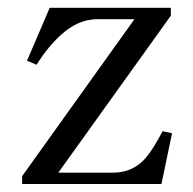

<svg xmlns="http://www.w3.org/2000/svg" viewBox="-20 -459 482 479"><path d="M35.2 0V-19.5L315.4 -411.1H222.7Q175.3 -411.1 132.8 -372.6Q99.1 -342.3 71.3 -297.4L47.4 -307.6L104 -439.5H406.2V-419.9L125.5 -28.3H262.2Q312.5 -28.3 344.2 -65.9Q362.8 -87.9 385.7 -131.8L409.2 -126.5L382.8 0Z"/></svg>

Font: Theano Old Style
Style: Regular
Weight: 400
Designer: Alexey Kryukov
Version: Version 2.00